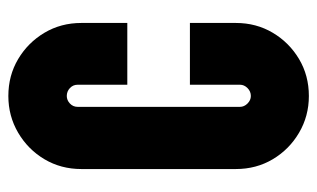

<svg xmlns="http://www.w3.org/2000/svg" viewBox="-170 -580 760 460"><g transform="rotate(-90 210.0 -350.0)"><path d="M210 10Q162 10 122 -13.5Q82 -37 58.5 -76.5Q35 -116 35 -165V-535Q35 -584 58.5 -623.5Q82 -663 122 -686.5Q162 -710 210 -710Q259 -710 298.5 -686.5Q338 -663 361.5 -623.5Q385 -584 385 -535V-425H237V-544Q237 -555 229 -562.5Q221 -570 210 -570Q200 -570 192 -562.5Q184 -555 184 -544V-155Q184 -145 192 -137Q200 -129 210 -129Q221 -129 229 -137Q237 -145 237 -155V-275H385V-165Q385 -116 361.5 -76.5Q338 -37 298.5 -13.5Q259 10 210 10Z"/></g></svg>

Font: Vina Sans
Style: Regular
Weight: 400
Designer: Andree Nguyen
Foundry: Nguyen Type Foundry
Version: Version 1.002; ttfautohint (v1.8.4.7-5d5b);gftools[0.9.28]